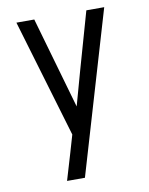

<svg xmlns="http://www.w3.org/2000/svg" viewBox="-83 -581 666 857"><g transform="rotate(-10 250.0 -152.5)"><path d="M151 215Q160 185 169 154.5Q178 124 187 94L210 15L51 -520H132L251 -105L293 -256L368 -520H449L232 215Z"/></g></svg>

Font: Iosevka Fuck
Style: Regular
Weight: 400
Monospace: yes
Designer: Belleve Invis
Foundry: Belleve Invis
Version: Version 28.0.7; ttfautohint (v1.8.3)